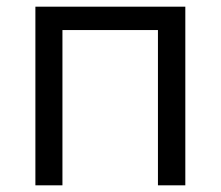

<svg xmlns="http://www.w3.org/2000/svg" viewBox="-20 -555 661 575"><path d="M453 -465V0H535V-535H86V0H167V-465Z"/></svg>

Font: OpenSansMMV
Style: Regular
Weight: 400
Designer: Steve Matteson
Foundry: Ascender Corporation
Version: Version 4.000